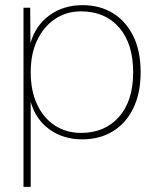

<svg xmlns="http://www.w3.org/2000/svg" viewBox="-20 -530 601 744"><path d="M71 194V-500H97L98 -363Q118 -432 172 -471Q226 -510 300 -510Q367 -510 417.5 -479Q468 -448 496.5 -390Q525 -332 525 -250Q525 -169 496.5 -110.5Q468 -52 417 -21Q366 10 298 10Q226 10 172.5 -28Q119 -66 99 -135V194ZM294 -15Q386 -15 441 -77Q496 -139 496 -250Q496 -361 441.5 -423.5Q387 -486 294 -486Q238 -486 194 -457Q150 -428 124.5 -375Q99 -322 99 -250Q99 -178 124 -125Q149 -72 193 -43.5Q237 -15 294 -15Z"/></svg>

Font: Prodigy Sans ExtraLight
Style: Regular
Weight: 200
Designer: Wei Huang
Foundry: Wei Huang
Version: Version 1.003; ttfautohint (v1.8.3)